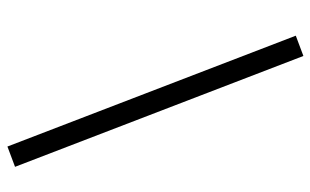

<svg xmlns="http://www.w3.org/2000/svg" viewBox="-184 -548 857 530"><g transform="rotate(-90 245.0 -283.5)"><path d="M49 -671 105 -692 411 104 355 125Z"/></g></svg>

Font: Caladea
Style: Regular
Weight: 400
Designer: Carolina Giovagnoli and Andres Torresi
Foundry: Carolina Giovagnoli & Andres Torresi
Version: Version 1.001